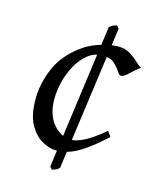

<svg xmlns="http://www.w3.org/2000/svg" viewBox="-91 -611 571 698"><g transform="rotate(15 194.0 -262.0)"><path d="M387.7 -420.4Q368.7 -406.7 351.8 -389.9Q335 -373 323.7 -373Q317.4 -373 309.1 -386.5Q300.8 -399.9 285.4 -413.6Q270 -427.2 241.7 -427.2Q210.9 -427.2 187 -408.2Q163.1 -389.2 146.2 -359.1Q129.4 -329.1 120.8 -294.4Q112.3 -259.8 112.3 -229Q112.3 -170.4 141.6 -135.7Q170.9 -101.1 209.5 -101.1Q226.1 -101.1 254.4 -114.3Q282.7 -127.4 331.1 -167.5Q335 -161.6 338.9 -156.7Q342.8 -151.9 344.7 -147.9Q297.9 -105 265.9 -84Q233.9 -63 210.2 -56.4Q186.5 -49.8 164.6 -49.8Q144 -49.8 116.2 -64Q88.4 -78.1 67.4 -113.3Q46.4 -148.4 46.4 -211.4Q46.4 -272 73.2 -332.3Q100.1 -392.6 166.5 -437Q190.9 -452.6 225.6 -463.1Q260.3 -473.6 287.6 -473.6Q314 -473.6 333 -461.7Q352.1 -449.7 365.5 -436.8Q378.9 -423.8 387.7 -420.4ZM272 -536.1 197.3 7.8Q189.5 14.6 185.1 16.4Q180.7 18.1 169.9 22L161.6 11.7L235.8 -532.7Q248 -541 249.5 -542Q251 -543 263.2 -546.4Z"/></g></svg>

Font: Dai Banna SIL Light
Style: Italic
Weight: 300
Italic angle: -11°
Designer: Victor Gaultney
Foundry: SIL International
Version: Version 4.000